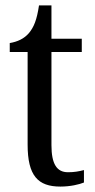

<svg xmlns="http://www.w3.org/2000/svg" viewBox="-20 -679 349 709"><path d="M203 10C240 10 273 2 290 -5V-51C271 -46 254 -43 231 -43C190 -43 170 -73 170 -143V-487H282V-536H170V-659H124C116 -605 105 -579 87 -557C69 -536 45 -525 16 -520V-487H82V-145C82 -30 120 10 203 10Z"/></svg>

Font: Noto Serif Devanagari Condensed
Style: Regular
Weight: 400
Width: 3
Designer: Universal Thirst, Indian Type Foundry and the Monotype Design Team
Foundry: Monotype Imaging Inc.
Version: Version 2.004